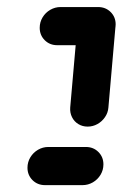

<svg xmlns="http://www.w3.org/2000/svg" viewBox="-20 -539 371 559"><path d="M95.6 -458.1Q95.6 -474.4 103.9 -488.3Q112.2 -502.2 126.3 -510.4Q140.4 -518.5 156.3 -518.5H265.6Q287.4 -518.5 302 -504.1Q316.7 -489.6 316.7 -468.1Q316.7 -451.9 308.3 -438Q300 -424.1 285.9 -415.7Q271.9 -407.4 255.9 -407.4H146.7Q124.8 -407.4 110.2 -422Q95.6 -436.7 95.6 -458.1ZM265.6 -518.5Q280.7 -518.5 293 -511.1Q305.2 -503.7 311.5 -490.9Q317.8 -478.1 316.3 -463L295.6 -225.9Q294.4 -210.7 285.7 -198Q277 -185.2 263.7 -177.8Q250.4 -170.4 235.2 -170.4Q220 -170.4 208 -177.8Q195.9 -185.2 189.6 -198Q183.3 -210.7 184.4 -225.9L205.2 -463Q206.7 -478.1 215.2 -490.9Q223.7 -503.7 237 -511.1Q250.4 -518.5 265.6 -518.5ZM60 -50.7Q60 -67 68.3 -80.9Q76.7 -94.8 90.7 -103Q104.8 -111.1 120.7 -111.1H230Q251.9 -111.1 266.5 -96.5Q281.1 -81.9 281.1 -60.4Q281.1 -44.1 272.8 -30.2Q264.4 -16.3 250.4 -8.1Q236.3 0 220.4 0H111.1Q89.3 0 74.6 -14.6Q60 -29.3 60 -50.7Z"/></svg>

Font: 26F Galaxy Sans Black
Style: Italic
Weight: 900
Italic angle: -5°
Designer: C₂₉H₂₅N₃O₅
Version: Version 1.200